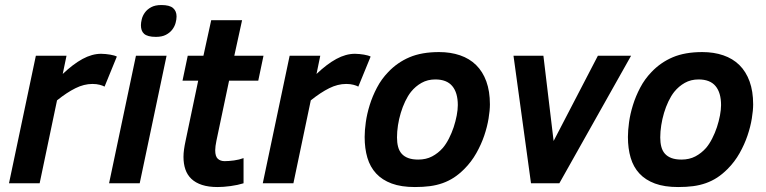

<svg xmlns="http://www.w3.org/2000/svg" viewBox="-20 -736 3077 771"><path d="M399.9 -388.2Q393.1 -392.1 380.4 -395.5Q367.7 -398.9 351.1 -398.9Q317.4 -398.9 283 -381.8Q248.5 -364.7 209 -333L139.2 0H16.1L124 -512.2H247.1L231.9 -439Q273.4 -478.5 311.5 -499.3Q349.6 -520 386.2 -520Q395 -520 404.5 -519Q414.1 -518.1 422.6 -516.6Q431.2 -515.1 438 -513.2Q444.8 -511.2 449.2 -508.8Z M418 0 525.9 -512.2H648.9L541 0ZM545.9 -634.8Q545.9 -645 549.3 -658.9Q552.7 -672.9 561.8 -685.5Q570.8 -698.2 586.9 -707Q603 -715.8 627.9 -715.8Q661.1 -715.8 675 -703.6Q689 -691.4 689 -669.9Q689 -658.2 685.1 -643.8Q681.2 -629.4 671.6 -616.9Q662.1 -604.5 646.2 -596.2Q630.4 -587.9 606 -587.9Q588.9 -587.9 577.1 -591.1Q565.4 -594.2 558.6 -600.3Q551.8 -606.4 548.8 -615.2Q545.9 -624 545.9 -634.8Z M958 0Q934.6 7.3 905.8 11.2Q877 15.1 854 15.1Q817.4 15.1 791.3 6.6Q765.1 -2 748.5 -17.8Q731.9 -33.7 724.4 -55.9Q716.8 -78.1 716.8 -106Q716.8 -120.1 719 -136Q721.2 -151.9 725.1 -169.9L775.9 -412.1H712.9L733.9 -512.2H796.9L828.1 -654.8H952.1L920.9 -512.2H1038.1L1017.1 -412.1H899.9L849.1 -170.9Q846.7 -159.7 845.5 -150.1Q844.2 -140.6 844.2 -132.8Q844.2 -107.9 854.7 -98.4Q865.2 -88.9 881.8 -88.9Q899.4 -88.9 920.2 -91.8Q940.9 -94.7 958 -101.1Z M1418.9 -388.2Q1412.1 -392.1 1399.4 -395.5Q1386.7 -398.9 1370.1 -398.9Q1336.4 -398.9 1302 -381.8Q1267.6 -364.7 1228 -333L1158.2 0H1035.2L1143.1 -512.2H1266.1L1251 -439Q1292.5 -478.5 1330.6 -499.3Q1368.7 -520 1405.3 -520Q1414.1 -520 1423.6 -519Q1433.1 -518.1 1441.7 -516.6Q1450.2 -515.1 1457 -513.2Q1463.9 -511.2 1468.3 -508.8Z M1444.3 -186Q1444.3 -212.4 1449 -245.6Q1453.6 -278.8 1464.6 -314.2Q1475.6 -349.6 1493.7 -384Q1511.7 -418.5 1539.1 -446.8Q1575.7 -485.4 1624.5 -506.1Q1673.3 -526.9 1743.2 -526.9Q1789.6 -526.9 1827.4 -513.9Q1865.2 -501 1891.8 -474.9Q1918.5 -448.7 1932.9 -409.2Q1947.3 -369.6 1947.3 -316.9Q1947.3 -293 1941.9 -260Q1936.5 -227.1 1924.6 -191.7Q1912.6 -156.2 1892.8 -121.1Q1873 -85.9 1844.2 -57.1Q1823.7 -36.6 1802.7 -22.9Q1781.7 -9.3 1757.8 -0.7Q1733.9 7.8 1706.5 11.5Q1679.2 15.1 1646 15.1Q1591.3 15.1 1553 1Q1514.6 -13.2 1490.5 -39.3Q1466.3 -65.4 1455.3 -102.5Q1444.3 -139.6 1444.3 -186ZM1574.2 -184.1Q1574.2 -163.1 1578.6 -146.5Q1583 -129.9 1593 -118.7Q1603 -107.4 1619.4 -101.3Q1635.7 -95.2 1659.2 -95.2Q1690.9 -95.2 1715.1 -107.9Q1739.3 -120.6 1758.3 -142.1Q1771.5 -157.7 1782.7 -179.7Q1793.9 -201.7 1801.8 -225.3Q1809.6 -249 1814 -272.2Q1818.4 -295.4 1818.4 -314Q1818.4 -363.8 1796.1 -390.4Q1773.9 -417 1728 -417Q1697.3 -417 1672.9 -403.3Q1648.4 -389.6 1630.4 -367.2Q1617.7 -351.1 1607.2 -329.1Q1596.7 -307.1 1589.4 -282.7Q1582 -258.3 1578.1 -232.9Q1574.2 -207.5 1574.2 -184.1Z M2226.1 0H2112.3L2042 -512.2H2162.1L2203.1 -169.9L2380.9 -512.2H2514.2Z M2501.5 -186Q2501.5 -212.4 2506.1 -245.6Q2510.7 -278.8 2521.7 -314.2Q2532.7 -349.6 2550.8 -384Q2568.8 -418.5 2596.2 -446.8Q2632.8 -485.4 2681.6 -506.1Q2730.5 -526.9 2800.3 -526.9Q2846.7 -526.9 2884.5 -513.9Q2922.4 -501 2949 -474.9Q2975.6 -448.7 2990 -409.2Q3004.4 -369.6 3004.4 -316.9Q3004.4 -293 2999 -260Q2993.7 -227.1 2981.7 -191.7Q2969.7 -156.2 2950 -121.1Q2930.2 -85.9 2901.4 -57.1Q2880.9 -36.6 2859.9 -22.9Q2838.9 -9.3 2814.9 -0.7Q2791 7.8 2763.7 11.5Q2736.3 15.1 2703.1 15.1Q2648.4 15.1 2610.1 1Q2571.8 -13.2 2547.6 -39.3Q2523.4 -65.4 2512.5 -102.5Q2501.5 -139.6 2501.5 -186ZM2631.3 -184.1Q2631.3 -163.1 2635.7 -146.5Q2640.1 -129.9 2650.1 -118.7Q2660.2 -107.4 2676.5 -101.3Q2692.9 -95.2 2716.3 -95.2Q2748 -95.2 2772.2 -107.9Q2796.4 -120.6 2815.4 -142.1Q2828.6 -157.7 2839.8 -179.7Q2851.1 -201.7 2858.9 -225.3Q2866.7 -249 2871.1 -272.2Q2875.5 -295.4 2875.5 -314Q2875.5 -363.8 2853.3 -390.4Q2831.1 -417 2785.2 -417Q2754.4 -417 2730 -403.3Q2705.6 -389.6 2687.5 -367.2Q2674.8 -351.1 2664.3 -329.1Q2653.8 -307.1 2646.5 -282.7Q2639.2 -258.3 2635.3 -232.9Q2631.3 -207.5 2631.3 -184.1Z"/></svg>

Font: Lorenzo Sans
Style: Bold Italic
Weight: 700
Italic angle: -12°
Foundry: Intel Corporation
Version: Version 1.00; ttfautohint (v1.5)